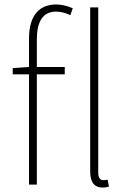

<svg xmlns="http://www.w3.org/2000/svg" viewBox="-20 -827 573 860"><path d="M110 -527 37 -522V-494H110V0H145V-494H270V-527H145V-650C145 -729 171 -775 231 -775C251 -775 273 -770 295 -759L306 -790C281 -801 255 -807 232 -807C156 -807 110 -758 110 -655ZM462 -22C451 -20 446 -20 442 -20C429 -20 420 -31 420 -53V-794H384V-59C384 -8 405 13 439 13C453 13 459 11 468 9Z"/></svg>

Font: Genne Gothic ExtraLight
Style: Regular
Weight: 250
Designer: Ryoko NISHIZUKA (kana & ideographs); Paul D. Hunt (Latin, Greek & Cyrillic); Wenlong ZHANG (bopomofo); Sandoll Communica
Foundry: Adobe Systems Incorporated
Version: Version 1.004;PS 1.004;hotconv 16.6.51;makeotf.lib2.5.65220